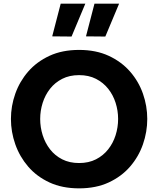

<svg xmlns="http://www.w3.org/2000/svg" viewBox="-20 -1024 868 1054"><path d="M414.2 10Q321.4 10 251.4 -22.5Q181.4 -55 134.6 -109.5Q87.8 -164 63.9 -232Q40 -300 40 -371Q40 -442 63.9 -509.5Q87.8 -577 134.6 -631Q181.4 -685 251.4 -717.5Q321.4 -750 414.2 -750Q507 -750 577 -717.5Q647 -685 694.1 -631Q741.2 -577 764.8 -509.5Q788.4 -442 788.4 -371Q788.4 -300 764.8 -232Q741.2 -164 694.1 -109.5Q647 -55 577 -22.5Q507 10 414.2 10ZM414.2 -129Q467 -129 506.9 -149.4Q546.8 -169.8 573.9 -204.2Q601 -238.6 614.7 -281.9Q628.4 -325.2 628.4 -371Q628.4 -416.4 614.7 -459.5Q601 -502.6 573.9 -536.7Q546.8 -570.8 506.9 -591.2Q467 -611.6 414.2 -611.6Q361.4 -611.6 321.5 -591.2Q281.6 -570.8 254.8 -536.7Q228 -502.6 214.3 -459.5Q200.6 -416.4 200.6 -371Q200.6 -325.2 214.3 -281.9Q228 -238.6 254.8 -204.2Q281.6 -169.8 321.5 -149.4Q361.4 -129 414.2 -129ZM448.4 -1003.8 372.8 -823.4 266.6 -824.4 313.2 -1003.8ZM633.8 -1003.8 558.2 -823.4 452 -824.4 498.6 -1003.8Z"/></svg>

Font: Be Vietnam Pro Variable Thin
Style: Regular
Weight: 100
Designer: Lam Bao, Tony Le, Vietanh Nguyen
Foundry: Yellow Type Foundry
Version: Version 1.002